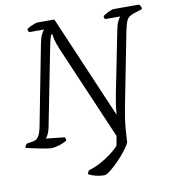

<svg xmlns="http://www.w3.org/2000/svg" viewBox="-103 -788 967 1071"><g transform="rotate(-10 380.5 -252.0)"><path d="M402 200Q386 200 368 197Q350 194 335 188.5Q320 183 312 178Q314 170 317 164.5Q320 159 323 157Q355 148 388 130.5Q421 113 449.5 91.5Q478 70 496 50L506 -4L278 -535Q262 -573 257.5 -593.5Q253 -614 252 -625H246Q243 -619 241 -613.5Q239 -608 236.5 -598Q234 -588 229 -565L141 -118Q137 -96 129 -80Q121 -64 115 -58L220 -47Q222 -45 224 -39Q226 -33 225 -28Q206 -15 179.5 -7.5Q153 0 138 0Q130 0 111 -3Q92 -6 68.5 -10.5Q45 -15 24.5 -19.5Q4 -24 -7 -28Q-5 -33 -1.5 -39.5Q2 -46 6 -49L32 -53Q46 -55 57 -60Q68 -65 77.5 -83Q87 -101 94 -140L180 -584Q186 -616 195.5 -635Q205 -654 211 -659H126Q124 -662 122 -667Q120 -672 120 -678Q127 -683 139 -689Q151 -695 163.5 -699.5Q176 -704 182 -704H277L527 -120Q528 -137 529.5 -152.5Q531 -168 534.5 -188Q538 -208 543 -236L612 -582Q618 -614 627 -633Q636 -652 642 -657H556Q555 -659 553 -663.5Q551 -668 551 -675Q557 -680 569.5 -687Q582 -694 595 -699Q608 -704 612 -704H757Q761 -699 765 -693Q769 -687 768 -676L723 -662Q704 -656 693 -647.5Q682 -639 675.5 -622Q669 -605 662 -572L580 -154Q574 -123 569.5 -92Q565 -61 562.5 -28.5Q560 4 558 42Q550 60 529.5 86.5Q509 113 483.5 139Q458 165 435.5 182.5Q413 200 402 200Z"/></g></svg>

Font: Texturina 12pt Thin
Style: Italic
Weight: 250
Italic angle: -11°
Designer: Guillermo Torres Carreño
Foundry: Omnibus-Type
Version: Version 1.002